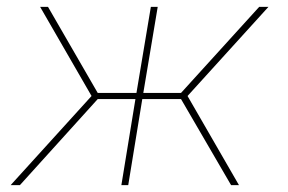

<svg xmlns="http://www.w3.org/2000/svg" viewBox="-20 -540 840 560"><path d="M677 0H654L508 -251H395L354 0H334L375 -251H265L38 0H11L247 -260L97 -520H120L265 -269H378L420 -520H440L398 -269H508L736 -520H763L527 -260Z"/></svg>

Font: Iosevka Aile Thin
Style: Italic
Weight: 100
Italic angle: -9°
Designer: Belleve Invis
Foundry: Belleve Invis
Version: Version 31.1.0; ttfautohint (v1.8.4)